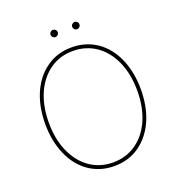

<svg xmlns="http://www.w3.org/2000/svg" viewBox="-154 -999 1055 1136"><g transform="rotate(-20 373.5 -431.0)"><path d="M72.4 -363.6Q72.4 -410.2 80.1 -456.5Q87.7 -502.8 104.8 -545.5Q121.8 -588.1 149.1 -625.2Q176.5 -662.3 216.3 -690Q283.7 -737.2 373.6 -737.2Q419.4 -737.2 459.3 -724.8Q499.3 -712.4 532.7 -689.3Q566.1 -666.2 592.3 -633.2Q618.6 -600.1 636.7 -558.9Q674.7 -472.3 674.7 -363.6Q674.7 -317.5 667.1 -271.1Q659.4 -224.8 642.4 -182Q625.4 -139.2 597.8 -102.1Q570.3 -65 530.9 -37.3Q463.4 9.9 373.6 9.9Q327.8 9.9 287.8 -2.5Q247.9 -14.9 214.5 -38.2Q181.1 -61.4 154.8 -94.5Q128.6 -127.5 110.4 -168.7Q72.4 -255.3 72.4 -363.6ZM130 -181.1Q147.4 -141.7 172.1 -110.4Q196.7 -79.2 227.6 -57.5Q258.5 -35.9 295.3 -24.3Q332 -12.8 373.6 -12.8Q455.6 -12.8 519.2 -57.2Q550.8 -79.2 575.5 -110.3Q600.1 -141.3 617.2 -180.2Q634.2 -219.1 643.1 -265.3Q652 -311.4 652 -363.6Q652 -468 616.8 -547.2Q599.4 -586.6 574.8 -617.7Q550.1 -648.8 519.2 -670.3Q488.3 -691.8 451.7 -703.1Q415.1 -714.5 373.6 -714.5Q291.2 -714.5 228.7 -670.8Q197.4 -648.8 172.6 -617.7Q147.7 -586.6 130.5 -547.8Q113.3 -508.9 104.2 -462.5Q95.2 -416.2 95.2 -363.6Q95.2 -259.6 130 -181.1ZM441.8 -872.2Q451 -872.2 457.7 -865.4Q464.5 -858.7 464.5 -849.4Q464.5 -840.2 457.7 -833.5Q451 -826.7 441.8 -826.7Q432.5 -826.7 425.8 -833.5Q419 -840.2 419 -849.4Q419 -858.7 425.8 -865.4Q432.5 -872.2 441.8 -872.2ZM305.4 -872.2Q314.6 -872.2 321.4 -865.4Q328.1 -858.7 328.1 -849.4Q328.1 -840.2 321.4 -833.5Q314.6 -826.7 305.4 -826.7Q296.2 -826.7 289.4 -833.5Q282.7 -840.2 282.7 -849.4Q282.7 -858.7 289.4 -865.4Q296.2 -872.2 305.4 -872.2Z"/></g></svg>

Font: Inter P Thin
Style: Regular
Weight: 100
Designer: Rasmus Andersson
Foundry: rsms
Version: Version 3.018;git-588b23468